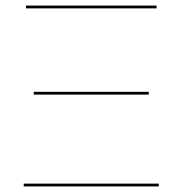

<svg xmlns="http://www.w3.org/2000/svg" viewBox="-20 -668 654 688"><path d="M73 -648H541V-638H73ZM513 -329H101V-339H513ZM549 0H65V-10H549Z"/></svg>

Font: Ysabeau Infant Hairline
Style: Regular
Weight: 100
Designer: Christian Thalmann (Catharsis Fonts)
Version: Version 0.003